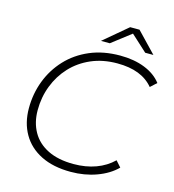

<svg xmlns="http://www.w3.org/2000/svg" viewBox="-126 -979 986 1089"><g transform="rotate(15 367.0 -435.0)"><path d="M389 5Q286 5 214 -31Q142 -67 104.5 -132Q67 -197 67 -283Q67 -368 96 -444Q125 -520 180 -579Q235 -638 313.5 -671.5Q392 -705 491 -705Q573 -705 636 -680Q699 -655 734 -609L698 -576Q664 -617 611.5 -637.5Q559 -658 487 -658Q402 -658 334 -628.5Q266 -599 218 -547.5Q170 -496 144 -428.5Q118 -361 118 -285Q118 -213 149 -158Q180 -103 241.5 -72.5Q303 -42 393 -42Q465 -42 523.5 -63.5Q582 -85 624 -126L655 -91Q610 -46 540 -20.5Q470 5 389 5ZM363 -757 503 -875H558L671 -757H623L528 -844L415 -757Z"/></g></svg>

Font: Montserrat Thin Light
Style: Italic
Weight: 300
Italic angle: -11.3°
Version: Version 9.000